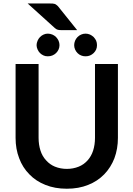

<svg xmlns="http://www.w3.org/2000/svg" viewBox="-20 -1098 782 1125"><path d="M441.4 -121.6Q470.7 -133.3 493.2 -158.2Q514.6 -182.1 525.4 -214.8Q536.6 -249.5 536.6 -290V-723.1H670.9V-290Q670.9 -226.1 650.4 -170.9Q629.4 -116.7 590.8 -76.7Q551.3 -36.1 496.6 -14.6Q441.4 7.8 371.6 7.8Q301.3 7.8 246.1 -14.6Q190.4 -36.6 151.9 -76.7Q112.3 -116.7 92.3 -170.9Q71.3 -225.1 71.3 -290V-723.1H206.1V-290.5Q206.1 -250 217.3 -215.3Q228 -182.1 250 -158.7Q272 -133.8 301.8 -121.6Q334.5 -108.4 371.6 -108.4Q408.7 -108.4 441.4 -121.6ZM142.1 -1077.6H271.5Q284.2 -1077.6 289.1 -1077.1Q297.9 -1076.2 301.8 -1074.7Q304.7 -1073.2 312.5 -1067.9Q317.9 -1064 323.2 -1057.1L432.1 -921.4H342.3Q327.1 -921.4 319.8 -923.3Q311.5 -924.8 301.3 -933.6ZM328.6 -833.5Q328.6 -820.3 323.2 -808.1Q318.4 -796.9 308.6 -787.1Q298.8 -777.8 286.6 -772.9Q274.9 -768.1 259.8 -768.1Q245.6 -768.1 235.4 -772.9Q223.1 -778.3 214.4 -787.1Q205.6 -795.9 200.2 -808.1Q194.3 -821.3 194.3 -833.5Q194.3 -845.2 200.2 -859.4Q205.1 -871.1 214.4 -880.9Q224.1 -890.6 235.4 -895.5Q247.1 -900.9 259.8 -900.9Q273.4 -900.9 286.6 -895.5Q297.9 -891.1 308.6 -880.9Q318.4 -870.1 323.2 -859.4Q328.6 -846.2 328.6 -833.5ZM528.8 -787.1Q519 -777.8 507.3 -772.9Q495.6 -768.1 481.4 -768.1Q466.8 -768.1 455.6 -772.9Q442.9 -777.8 434.1 -787.1Q425.3 -795.9 419.9 -808.1Q414.6 -820.3 414.6 -833.5Q414.6 -846.2 419.9 -859.4Q424.8 -871.1 434.1 -880.9Q443.8 -890.6 455.6 -895.5Q467.8 -900.9 481.4 -900.9Q494.1 -900.9 507.3 -895.5Q518.1 -890.6 528.8 -880.9Q538.6 -870.1 543.5 -859.4Q548.3 -847.7 548.3 -833.5Q548.3 -819.3 543.5 -808.1Q538.6 -796.9 528.8 -787.1Z"/></svg>

Font: Lato-SemiBold
Style: Bold
Weight: 500
Designer: Lukasz Dziedzic with Adam Twardoch and Botio Nikoltchev
Foundry: tyPoland Lukasz Dziedzic
Version: ""